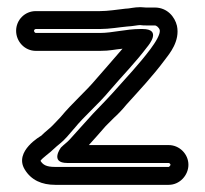

<svg xmlns="http://www.w3.org/2000/svg" viewBox="-20 -534 571 536"><path d="M259 -442H80C78 -442 75 -445 75 -448C75 -451 78 -453 80 -453H259C286 -453 313 -458 335 -460C353 -461 364 -464 371 -464C378 -463 382 -463 387 -463H412C417 -463 424 -457 426 -450C428 -438 414 -416 400 -397C367 -353 333 -318 295 -275C282 -261 272 -250 263 -241L239 -216C216 -191 197 -169 175 -145C168 -137 160 -132 150 -122C150 -122 118 -79 168 -79H451C453 -79 456 -76 456 -74C456 -72 452 -68 451 -68H134C109 -68 100 -74 93 -85C99 -94 118 -106 131 -119C140 -128 153 -136 167 -152L186 -174L187 -175C216 -211 253 -241 287 -282C322 -323 357 -358 391 -403C396 -409 432 -453 378 -453H371C332 -453 294 -442 259 -442ZM322 -398C299 -371 275 -344 249 -314C218 -277 183 -248 149 -207L129 -186C120 -176 109 -169 95 -155C95 -155 18 -112 49 -61C67 -31 97 -18 134 -18H451C482 -18 506 -45 506 -74C506 -104 481 -129 451 -129H228C244 -146 258 -163 275 -182L298 -205C308 -214 320 -226 333 -242C370 -283 406 -321 441 -368C453 -384 483 -419 474 -462C468 -487 447 -513 412 -513H387C383 -513 377 -514 372 -514C355 -514 340 -510 334 -510H332C306 -507 281 -503 259 -503H80C49 -503 25 -478 25 -448C25 -418 49 -392 80 -392H259C288 -392 299 -396 322 -398Z"/></svg>

Font: Blanket
Style: Outline
Weight: 400
Foundry: Cannot Into Space Fonts
Version: Version 0.9